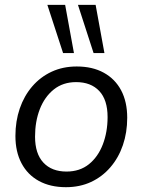

<svg xmlns="http://www.w3.org/2000/svg" viewBox="-20 -773 596 802"><path d="M255.3 8.9Q190.2 8.9 142.7 -17Q95.2 -42.9 69.8 -91.1Q44.4 -139.2 44.4 -205.2Q44.4 -266.9 62.5 -319.7Q80.6 -372.4 114.6 -412Q148.7 -451.6 195.6 -473.4Q242.5 -495.3 300.5 -495.3Q366.2 -495.3 413.4 -469.3Q460.7 -443.4 486.1 -395.5Q511.4 -347.6 511.4 -281.2Q511.4 -219.4 493.3 -166.7Q475.3 -114 441.2 -74.4Q407.2 -34.8 360.3 -12.9Q313.4 8.9 255.3 8.9ZM257.8 -56.4Q313.3 -56.4 351.5 -87.1Q389.6 -117.9 409.5 -169.8Q429.4 -221.7 429.4 -284.1Q429.4 -355.8 394.6 -392.9Q359.7 -430 298 -430Q243 -430 204.6 -399.2Q166.3 -368.4 146.3 -317Q126.4 -265.7 126.4 -202.2Q126.4 -131 161.3 -93.7Q196.1 -56.4 257.8 -56.4ZM370.9 -551.3 305.6 -752.8H379.4L416.2 -551.3ZM243.5 -551.3 177.8 -752.8H252.1L288.9 -551.3Z"/></svg>

Font: Nunito Sans 12pt ExtraLight
Style: Italic
Weight: 200
Italic angle: -9°
Designer: Vernon Adams
Foundry: Vernon Adams
Version: Version 3.101;gftools[0.9.27]